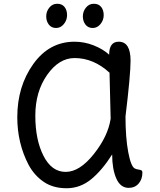

<svg xmlns="http://www.w3.org/2000/svg" viewBox="-20 -987 850 1022"><path d="M648 -367Q648 -255 662.5 -177.5Q677 -100 698 -90Q706 -86 717 -84.5Q728 -83 733 -80Q738 -77 738 -69Q738 -33 718 -10Q698 13 665 13Q621 13 599 -37Q577 -87 577 -165Q524 -81 465.5 -33Q407 15 334.5 15Q262 15 212 -19.5Q162 -54 132 -110Q72 -225 72 -363Q72 -527 157 -646Q242 -765 377 -765Q429 -765 478.5 -745.5Q528 -726 561 -696Q561 -765 612 -765Q675 -765 675 -664Q675 -589 648 -367ZM569 -355 563 -600Q478 -678 377 -678Q294 -678 231 -588.5Q168 -499 168 -371Q168 -243 211.5 -157.5Q255 -72 329.5 -72Q404 -72 479.5 -167Q555 -262 569 -355ZM479.5 -967Q505 -967 518.5 -950Q532 -933 532 -906.5Q532 -880 515 -859Q498 -838 473.5 -838Q449 -838 435 -856Q421 -874 421 -900Q421 -926 437.5 -946.5Q454 -967 479.5 -967ZM284.5 -967Q310 -967 323.5 -950Q337 -933 337 -906.5Q337 -880 320 -859Q303 -838 278.5 -838Q254 -838 240 -856Q226 -874 226 -900Q226 -926 242.5 -946.5Q259 -967 284.5 -967Z"/></svg>

Font: Delius Unicase
Style: Regular
Weight: 400
Designer: Natalia Raices
Foundry: Natalia Raices
Version: Version 1.002